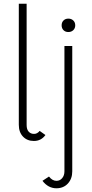

<svg xmlns="http://www.w3.org/2000/svg" viewBox="-20 -747 492 1031"><path d="M163 -28Q180 -28 193 -44L224 -22Q201 10 162 10Q126 10 103.5 -13.5Q81 -37 81 -77V-727H123V-76Q123 -52 134 -40Q145 -28 163 -28ZM208 224 243 201Q261 224 283 224Q302 224 314 209.5Q326 195 326 173V-500H368V173Q368 213 344.5 238.5Q321 264 283 264Q239 264 208 224ZM311 -611Q311 -627 321 -637Q331 -647 347 -647Q363 -647 373.5 -637Q384 -627 384 -611Q384 -595 373.5 -585Q363 -575 347 -575Q331 -575 321 -585Q311 -595 311 -611Z"/></svg>

Font: Bellota Light
Style: Regular
Weight: 300
Designer: Kemie Guaida
Foundry: Kemie Guaida
Version: Version 4.001